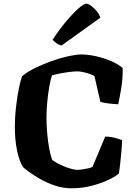

<svg xmlns="http://www.w3.org/2000/svg" viewBox="-20 -1013 729 1033"><path d="M364 0Q319 0 276 -14.5Q233 -29 197 -49.5Q161 -70 136.5 -88Q112 -106 104 -114Q84 -144 72 -202Q60 -260 60 -326Q60 -384 66.5 -440Q73 -496 82 -539.5Q91 -583 99 -603Q126 -626 167.5 -646.5Q209 -667 256.5 -684Q304 -701 347 -710.5Q390 -720 417 -720Q454 -720 496.5 -710.5Q539 -701 577.5 -684.5Q616 -668 640 -647Q641 -588 632 -536Q623 -484 616 -452Q579 -454 556 -457.5Q533 -461 520 -465L488 -604Q476 -611 459 -616.5Q442 -622 425 -625.5Q408 -629 397 -629Q378 -629 351 -625.5Q324 -622 299 -617Q274 -612 260 -608Q252 -586 245 -546Q238 -506 234 -461Q230 -416 230 -379Q230 -339 234 -294.5Q238 -250 245 -213Q252 -176 260 -154Q265 -149 280 -140Q295 -131 316.5 -121.5Q338 -112 360 -105.5Q382 -99 400 -99Q407 -99 423 -101.5Q439 -104 455.5 -107.5Q472 -111 478 -116L546 -278Q573 -278 597.5 -271.5Q622 -265 637 -259Q636 -230 633 -196Q630 -162 626.5 -131Q623 -100 620 -80Q604 -65 566 -46.5Q528 -28 475.5 -14Q423 0 364 0ZM311 -768Q296 -772 282.5 -781.5Q269 -791 263 -799Q301 -857 337.5 -900Q374 -943 402.5 -968Q431 -993 444 -993Q455 -993 470 -982Q485 -971 499.5 -954Q514 -937 520 -918Z"/></svg>

Font: Texturina 12pt ExtraBold
Style: Regular
Weight: 800
Designer: Guillermo Torres Carreño
Foundry: Omnibus-Type
Version: Version 1.002